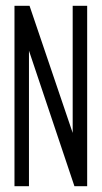

<svg xmlns="http://www.w3.org/2000/svg" viewBox="-20 -643 353 663"><path d="M30 0V-623H82L231 -184V-623H281V0H237L80 -468V0Z"/></svg>

Font: Inconsolata ExtraCondensed Thin
Style: Regular
Weight: 100
Width: 2
Monospace: yes
Designer: Raph Levien, Cyreal, Brenton Simpson
Foundry: Raph Levien, Cyreal, Google
Version: Version 3.100; ttfautohint (v1.8.4.7-5d5b)